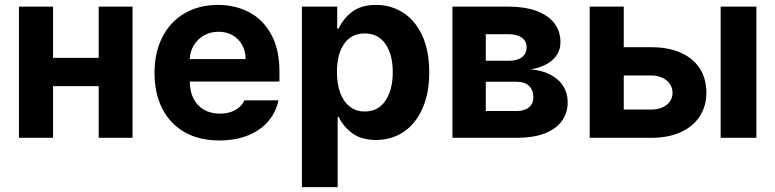

<svg xmlns="http://www.w3.org/2000/svg" viewBox="-20 -557 3134 776"><path d="M194.3 -323.2H378.9V-530.3H515.6V0H378.9V-209H194.3V0H56.6V-530.3H194.3Z M604.5 -262.7Q604.5 -344.2 636 -406.5Q667.5 -468.8 725.6 -502.9Q783.7 -537.1 860.4 -537.1Q931.6 -537.1 988 -507.1Q1044.4 -477.1 1076.9 -416.5Q1109.4 -356 1109.4 -268.6V-227.5H747.1Q747.1 -188 762 -158.7Q776.9 -129.4 804.4 -113.5Q832 -97.7 869.1 -97.7Q904.8 -97.7 930.7 -112.1Q956.5 -126.5 967.8 -151.4H1105.5Q1095.2 -102.5 1063.5 -65.9Q1031.7 -29.3 981.2 -9.3Q930.7 10.7 866.2 10.7Q785.6 10.7 726.8 -22.5Q668 -55.7 636.2 -117.4Q604.5 -179.2 604.5 -262.7ZM972.7 -318.4Q972.7 -350.1 958.7 -375.2Q944.8 -400.4 919.9 -414.6Q895 -428.7 863.3 -428.7Q831.1 -428.7 804.9 -414.1Q778.8 -399.4 763.4 -374Q748 -348.6 747.1 -318.4Z M1200.2 -530.3H1342.8V-441.4H1348.6Q1366.7 -481.4 1403.3 -509.3Q1439.9 -537.1 1500 -537.1Q1560.1 -537.1 1608.9 -506.1Q1657.7 -475.1 1686.3 -413.8Q1714.8 -352.5 1714.8 -264.6Q1714.8 -178.7 1686.8 -116.9Q1658.7 -55.2 1610.1 -23.2Q1561.5 8.8 1500 8.8Q1440.9 8.8 1404.1 -18.3Q1367.2 -45.4 1348.6 -85H1344.7V199.2H1200.2ZM1454.1 -106.4Q1508.3 -106.4 1537.8 -149.9Q1567.4 -193.4 1567.4 -265.6Q1567.4 -336.9 1537.8 -379.4Q1508.3 -421.9 1454.1 -421.9Q1400.4 -421.9 1371.1 -380.1Q1341.8 -338.4 1341.8 -265.6Q1341.8 -217.8 1355 -181.9Q1368.2 -146 1393.6 -126.2Q1418.9 -106.4 1454.1 -106.4Z M1808.6 -530.3H2034.2Q2099.1 -530.3 2146.5 -513.4Q2193.8 -496.6 2219.5 -464.4Q2245.1 -432.1 2245.1 -386.7Q2245.1 -343.8 2213.6 -315.2Q2182.1 -286.6 2125 -276.4Q2170.9 -272.9 2204.8 -255.1Q2238.8 -237.3 2256.6 -208.5Q2274.4 -179.7 2274.4 -144.5Q2274.4 -99.6 2250.2 -67.1Q2226.1 -34.7 2180.2 -17.3Q2134.3 0 2069.3 0H1808.6ZM2135.7 -164.1Q2135.7 -193.4 2117.9 -210Q2100.1 -226.6 2069.3 -226.6H1943.4V-108.4H2069.3Q2100.1 -108.4 2117.9 -123.3Q2135.7 -138.2 2135.7 -164.1ZM2108.4 -366.2Q2108.4 -391.1 2088.6 -405Q2068.8 -418.9 2034.2 -418.9H1943.4V-311.5H2037.1Q2070.8 -311.5 2089.6 -325.9Q2108.4 -340.3 2108.4 -366.2Z M2835 -182.6Q2835 -128.4 2808.3 -87.2Q2781.7 -45.9 2731.7 -22.9Q2681.6 0 2612.3 0H2363.3V-530.3H2501V-366.2H2612.3Q2681.6 -366.2 2731.9 -343.8Q2782.2 -321.3 2808.6 -279.8Q2835 -238.3 2835 -182.6ZM2612.3 -114.3Q2649.9 -114.3 2674.1 -133.1Q2698.2 -151.9 2698.2 -181.6Q2698.2 -201.7 2687.3 -217.8Q2676.3 -233.9 2656.5 -242.9Q2636.7 -252 2612.3 -252H2501V-114.3ZM2892.6 -530.3H3037.1V0H2892.6Z"/></svg>

Font: Pretendard JP
Style: Bold
Weight: 700
Designer: Base glyphs from Inter by Rasmus Andersson; Hangeul glyphs from Noto Sans CJK(Source Han Sans) by Jang Soo-young and Kan
Foundry: Kil Hyung-jin
Version: Version 1.309